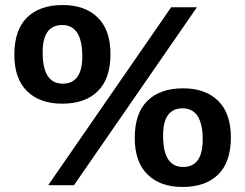

<svg xmlns="http://www.w3.org/2000/svg" viewBox="-20 -736 974 763"><path d="M171.5 0 660 -707H762.5L274 0ZM227 -324Q138 -324 87.5 -373.8Q37 -423.5 37 -518.5Q37 -617 87.5 -666.5Q138 -716 229.5 -716Q318 -716 368.5 -666.2Q419 -616.5 419 -521Q419 -423 368.5 -373.5Q318 -324 227 -324ZM229 -403.5Q307 -403.5 307 -512Q307 -636.5 227 -636.5Q149.5 -636.5 149.5 -528Q149.5 -403.5 229 -403.5ZM705.5 7Q616.5 7 566 -42.8Q515.5 -92.5 515.5 -187.5Q515.5 -286 566 -335.5Q616.5 -385 708 -385Q796.5 -385 847 -335.2Q897.5 -285.5 897.5 -190Q897.5 -92 847 -42.5Q796.5 7 705.5 7ZM707.5 -72.5Q785.5 -72.5 785.5 -181Q785.5 -305.5 705.5 -305.5Q628 -305.5 628 -197Q628 -72.5 707.5 -72.5Z"/></svg>

Font: Newsreader Caption SemiBold
Style: Regular
Weight: 600
Designer: Hugues Gentile
Foundry: Production Type
Version: Version 1.001